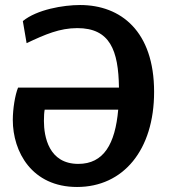

<svg xmlns="http://www.w3.org/2000/svg" viewBox="-20 -733 673 765"><path d="M31 -255C31 -128 107 12 287 12C471 12 594 -135 594 -367C594 -608 462 -713 299 -713C232 -713 127 -695 71 -649L86 -561C160 -596 218 -621 288 -621C418 -621 452 -533 454 -384H52C40 -355 31 -299 31 -255ZM292 -80C174 -80 155 -189 155 -251C155 -270 156 -286 158 -296H451C439 -159 393 -80 292 -80Z"/></svg>

Font: CantoraOne
Style: Regular
Weight: 400
Designer: Pablo Impallari, Rodrigo Fuenzalida
Foundry: Pablo Impallari
Version: Version 1.001